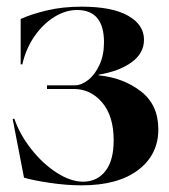

<svg xmlns="http://www.w3.org/2000/svg" viewBox="-20 -542 507 576"><path d="M52 -9 18 -185 23 -186Q39 -139 73.5 -95Q108 -51 150 -24Q192 3 229 3Q271 3 296 -28.5Q321 -60 321 -121Q321 -194 286.5 -234.5Q252 -275 202 -275H121V-286H204Q224 -286 244.5 -302Q265 -318 278.5 -347.5Q292 -377 292 -415Q292 -512 211 -512Q177 -512 143.5 -491.5Q110 -471 84 -434Q58 -397 47 -349H42V-485Q72 -499 119.5 -510.5Q167 -522 225 -522Q316 -522 364 -495Q412 -468 412 -423Q412 -382 374.5 -355Q337 -328 276 -318V-316Q349 -309 402 -268.5Q455 -228 455 -154Q455 -78 394.5 -32Q334 14 225 14Q179 14 129 6.5Q79 -1 52 -9Z"/></svg>

Font: Nyght Serif Medium
Style: Regular
Weight: 500
Designer: Maksym Kobuzan
Version: Version 0.410